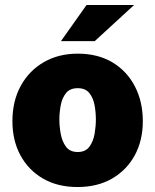

<svg xmlns="http://www.w3.org/2000/svg" viewBox="-20 -743 625 773"><path d="M292 10Q212 10 153.2 -24Q94.5 -58 62.2 -117.8Q30 -177.5 30 -255Q30 -336.5 63.8 -397.8Q97.5 -459 156.8 -493Q216 -527 293 -527Q374 -527 432.8 -491.8Q491.5 -456.5 523.2 -395Q555 -333.5 555 -255Q555 -178 522.8 -118.2Q490.5 -58.5 431.5 -24.2Q372.5 10 292 10ZM293 -131Q324 -131 339.8 -152.2Q355.5 -173.5 360.8 -204Q366 -234.5 366 -262Q366 -290 360.8 -319.2Q355.5 -348.5 339.8 -368.2Q324 -388 293 -388Q261.5 -388 245.8 -368.2Q230 -348.5 224.5 -319.2Q219 -290 219 -262Q219 -234.5 224.5 -204Q230 -173.5 245.8 -152.2Q261.5 -131 293 -131ZM225.5 -577.5 328.5 -723H520L361.5 -577.5Z"/></svg>

Font: Public Sans Thin Black
Style: Regular
Weight: 900
Version: Version 2.001